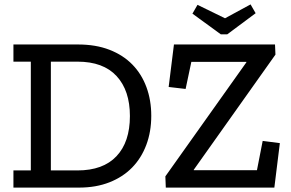

<svg xmlns="http://www.w3.org/2000/svg" viewBox="-20 -852 1323 872"><path d="M1012 -696H983L854 -790L877 -830L1002 -769L1118 -832L1141 -792ZM733 0 731 -51 1099 -569V-571H849L823 -448L746 -457L770 -650H1229L1231 -604L860 -81V-79H1147L1173 -212L1251 -202L1226 0ZM667 -326Q667 -254 644.5 -194Q622 -134 580 -91Q538 -48 477 -24Q416 0 339 0H41V-78H120V-572H41V-650H334Q415 -650 477 -626Q539 -602 581 -559Q623 -516 645 -456.5Q667 -397 667 -326ZM570 -325Q570 -441 509.5 -506.5Q449 -572 332 -572H211V-78H332Q448 -78 509 -142.5Q570 -207 570 -325Z"/></svg>

Font: Zilla Slab Medium
Style: Regular
Weight: 500
Designer: Typotheque.com
Foundry: Typotheque type foundry
Version: Version 1.1; 2017